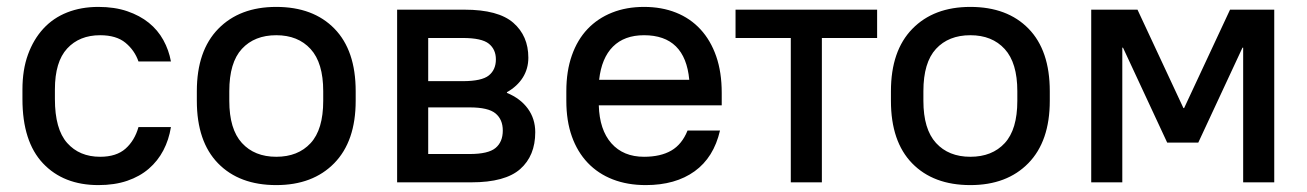

<svg xmlns="http://www.w3.org/2000/svg" viewBox="-20 -528 3785 556"><path d="M265 8Q164 8 104.5 -55Q45 -118 45 -241V-269Q45 -326 61 -370Q77 -414 105.5 -445Q134 -476 174.5 -492Q215 -508 265 -508Q312 -508 348.5 -495.5Q385 -483 411 -462Q437 -441 453 -412Q469 -383 475 -350H381Q370 -382 343.5 -404Q317 -426 270 -426Q210 -426 174.5 -387.5Q139 -349 139 -269V-241Q139 -154 174.5 -114Q210 -74 270 -74Q317 -74 343.5 -97.5Q370 -121 381 -160H475Q469 -123 453 -92.5Q437 -62 411 -39.5Q385 -17 348.5 -4.5Q312 8 265 8Z M780 8Q673 8 611.5 -55Q550 -118 550 -236V-264Q550 -381 612 -444.5Q674 -508 780 -508Q887 -508 948.5 -445Q1010 -382 1010 -264V-236Q1010 -119 948 -55.5Q886 8 780 8ZM780 -74Q843 -74 879.5 -113.5Q916 -153 916 -236V-264Q916 -346 879.5 -386Q843 -426 780 -426Q717 -426 680.5 -386.5Q644 -347 644 -264V-236Q644 -154 680.5 -114Q717 -74 780 -74Z M1130 -500H1325Q1423 -500 1466.5 -462Q1510 -424 1510 -361Q1510 -329 1494 -303.5Q1478 -278 1448 -261V-259Q1487 -243 1508.5 -213.5Q1530 -184 1530 -145Q1530 -77 1486.5 -38.5Q1443 0 1345 0H1130ZM1416 -356Q1416 -385 1395.5 -401.5Q1375 -418 1320 -418H1220V-293H1320Q1375 -293 1395.5 -309.5Q1416 -326 1416 -356ZM1436 -150Q1436 -182 1415 -199.5Q1394 -217 1340 -217H1220V-82H1340Q1394 -82 1415 -99.5Q1436 -117 1436 -150Z M1850 8Q1797 8 1754.5 -8.5Q1712 -25 1682 -56.5Q1652 -88 1636 -133Q1620 -178 1620 -236V-264Q1620 -322 1636 -367.5Q1652 -413 1681.5 -444Q1711 -475 1752.5 -491.5Q1794 -508 1845 -508Q1896 -508 1937.5 -491.5Q1979 -475 2008.5 -443Q2038 -411 2054 -365Q2070 -319 2070 -259V-223H1714Q1716 -152 1750.5 -113Q1785 -74 1845 -74Q1893 -74 1924 -92Q1955 -110 1971 -150H2065Q2047 -72 1991.5 -32Q1936 8 1850 8ZM1845 -426Q1788 -426 1755 -393Q1722 -360 1715 -297H1976Q1964 -426 1845 -426Z M2270 -418H2110V-500H2520V-418H2360V0H2270Z M2790 8Q2683 8 2621.5 -55Q2560 -118 2560 -236V-264Q2560 -381 2622 -444.5Q2684 -508 2790 -508Q2897 -508 2958.5 -445Q3020 -382 3020 -264V-236Q3020 -119 2958 -55.5Q2896 8 2790 8ZM2790 -74Q2853 -74 2889.5 -113.5Q2926 -153 2926 -236V-264Q2926 -346 2889.5 -386Q2853 -426 2790 -426Q2727 -426 2690.5 -386.5Q2654 -347 2654 -264V-236Q2654 -154 2690.5 -114Q2727 -74 2790 -74Z M3140 -500H3274L3407 -215H3409L3542 -500H3670V0H3580V-390H3578L3450 -115H3360L3232 -390H3230V0H3140Z"/></svg>

Font: PT Root UI Medium
Style: Regular
Weight: 500
Designer: Vitaly Kuzmin
Foundry: ParaType Ltd.
Version: Version 2.001G